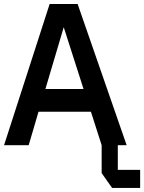

<svg xmlns="http://www.w3.org/2000/svg" viewBox="-25 -720 715 952"><path d="M-4.9 0 221.2 -700.2H359.9L603 0H559.1V122.1H669.9V211.9H530.8L479 138.2V0L425.8 -166H166L117.2 0ZM200.2 -278.8H389.2L291 -585Z"/></svg>

Font: Cakra Normal
Style: Regular
Weight: 400
Designer: Lucia Kollert, Vojtech Kollert
Foundry: OoM Type
Version: Version 1.000;Glyphs 3.1.1 (3148)